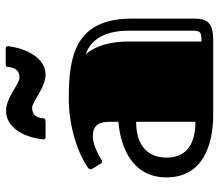

<svg xmlns="http://www.w3.org/2000/svg" viewBox="-67 -697 764 670"><g transform="rotate(-90 315.0 -362.0)"><path d="M510 0C572 0 585 -22 585 -66V-284C585 -482 454 -504 307 -504C204 -504 112 -470 68 -439C64 -437 59 -433 59 -428C59 -426 60 -423 62 -420L78 -394C81 -389 83 -388 86 -388C89 -388 93 -390 97 -393C114 -403 147 -420 174 -420C196 -420 225 -415 225 -364V-331C125 -322 31 -276 31 -163C31 -37 143 0 249 0ZM225 -269V-62C131 -62 100 -107 100 -163C100 -218 131 -269 225 -269ZM505 -296C505 -384 476 -429 460 -445C494 -434 543 -400 543 -294V-72C543 -43 537 -41 505 -41ZM429 -724C418 -724 417 -723 417 -719C414 -697 409 -676 379 -676C356 -676 310 -723 263 -723C209 -723 173 -667 165 -602C164 -598 159 -585 172 -585H221C234 -585 236 -587 237 -591C239 -612 245 -632 274 -632C296 -632 343 -585 390 -585C443 -585 478 -643 488 -709C489 -716 490 -724 481 -724Z"/></g></svg>

Font: Fascinate Inline
Style: Regular
Weight: 900
Designer: Astigmatic (AOETI)
Foundry: Astigmatic (AOETI)
Version: Version 1.000